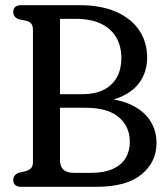

<svg xmlns="http://www.w3.org/2000/svg" viewBox="-20 -720 649 740"><path d="M583.2 -168.6Q583.2 -95.2 525.2 -47.6Q467.2 0 351.9 0H60.8Q46.5 0 38.8 -6.8Q31 -13.5 31 -25.9Q31 -46.1 53.3 -54.4L80 -60.5Q94.3 -64.9 100.6 -73Q107 -81 107 -95.1V-604.9Q107 -619.3 101.4 -627.3Q95.8 -635.4 83 -639.5L53.3 -645.6Q31 -653.3 31 -674.1Q31 -686.8 38.8 -693.4Q46.5 -700 60.8 -700H286.3Q369.5 -700 427.7 -674.4Q485.9 -648.8 516.5 -603.3Q547.1 -557.8 547.1 -497.6Q547.1 -448 522.3 -408.8Q497.5 -369.7 446.7 -347.1Q395.9 -324.6 317.7 -324.6L350 -341.8Q425.1 -341.8 477.2 -319.7Q529.3 -297.5 556.3 -258.6Q583.2 -219.6 583.2 -168.6ZM309.1 -304.7H173.8V-357H298.2Q345.3 -357 378.7 -373.4Q412.1 -389.8 429.9 -421.2Q447.7 -452.5 447.7 -496.6Q447.7 -541.6 428.2 -575.5Q408.7 -609.4 369.6 -628.4Q330.5 -647.4 270.9 -647.4H211.2V-101.8Q211.2 -77.9 224.8 -65.9Q238.3 -53.8 265.5 -53.8H330.9Q381.2 -53.8 414.4 -68.7Q447.6 -83.6 464 -110.5Q480.4 -137.4 480.4 -173.1Q480.4 -232.1 437.8 -268.4Q395.2 -304.7 309.1 -304.7Z"/></svg>

Font: Fraunces 144pt S100 Black
Style: Regular
Weight: 900
Version: Version 1.000